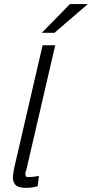

<svg xmlns="http://www.w3.org/2000/svg" viewBox="-20 -912 451 942"><path d="M185.1 -751 323.2 -892.1H411.1L247.1 -751ZM106 9.8Q86.9 9.8 73.7 5.4Q60.5 1 54.2 -7.1Q47.9 -15.1 45.2 -25.6Q42.5 -36.1 43.5 -48.3Q44.4 -60.5 46.9 -73.5Q49.3 -86.4 52.2 -99.6Q52.7 -102.1 53.2 -103L189 -689.9H251L107.9 -73.2V-75.7Q104.5 -70.3 104.5 -57.6Q105 -43 116.2 -43Q141.6 -43 170.9 -48.8L165 1Q139.6 9.8 106 9.8Z"/></svg>

Font: HK Grotesk Light Italic
Style: Regular
Weight: 300
Italic angle: -13°
Designer: Alfredo Marco Pradil and Stefan Peev
Foundry: Hanken Design Co.
Version: Version 1.000;PS 001.000;hotconv 1.0.88;makeotf.lib2.5.64775